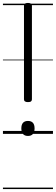

<svg xmlns="http://www.w3.org/2000/svg" viewBox="-20 -910 380 1305"><path d="M170 -216Q143 -216 143 -235V-871Q143 -881 149.5 -885.5Q156 -890 170 -890Q197 -890 197 -871V-235Q197 -226 191 -221Q185 -216 170 -216ZM170 14Q148 14 136.5 1Q125 -12 125 -37Q125 -63 136.5 -75.5Q148 -88 170 -88Q192 -88 203.5 -75.5Q215 -63 215 -37Q215 -12 203.5 1Q192 14 170 14ZM0 365H340V375H0ZM0 -20H340V0H0ZM0 -505H340V-500H0ZM0 -885H340V-875H0Z"/></svg>

Font: Playwrite GB J Guides
Style: Regular
Weight: 400
Designer: Veronika Burian, José Scaglione
Foundry: TypeTogether
Version: Version 1.003